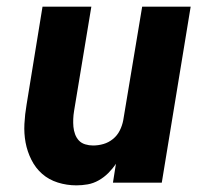

<svg xmlns="http://www.w3.org/2000/svg" viewBox="-20 -550 640 578"><path d="M210 8Q181 8 154 -0.5Q127 -9 107 -26.5Q87 -44 74.5 -69Q62 -94 57 -121Q52 -148 53.5 -177Q55 -206 60 -235L108 -530H255L203 -216Q201 -204 200.5 -192Q200 -180 201 -168.5Q202 -157 206 -146Q210 -135 217.5 -127Q225 -119 236.5 -115.5Q248 -112 260 -112Q276 -112 291.5 -116.5Q307 -121 320 -131.5Q333 -142 340.5 -157Q348 -172 351 -188L408 -530H554L467 0H320L329 -57Q319 -42 306 -29Q293 -16 277 -7Q261 2 244 5Q227 8 210 8Z"/></svg>

Font: Iosevka Curly HvExObl
Style: Regular
Weight: 900
Width: 7
Italic angle: -9°
Monospace: yes
Designer: Belleve Invis
Foundry: Belleve Invis
Version: Version 11.1.0; ttfautohint (v1.8.3)